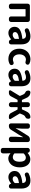

<svg xmlns="http://www.w3.org/2000/svg" viewBox="2124 -2738 831 5120"><g transform="rotate(90 2540.0 -178.5)"><path d="M136.7 0Q112.3 0 95.7 -17.1Q79.1 -34.2 79.1 -57.6V-502Q79.1 -526.4 95.7 -543Q112.3 -559.6 136.7 -559.6H508.8Q532.2 -559.6 549.3 -543Q566.4 -526.4 566.4 -502V-57.6Q566.4 -34.2 549.3 -17.1Q532.2 0 508.8 0H476.6Q453.1 0 436 -17.1Q418.9 -34.2 418.9 -57.6V-436.5Q418.9 -444.3 412.1 -444.3H232.4Q224.6 -444.3 224.6 -436.5V-57.6Q224.6 -34.2 208 -17.1Q191.4 0 167 0Z M861.3 13.7Q787.1 13.7 741.2 -33.2Q695.3 -80.1 695.3 -152.3Q695.3 -241.2 770.5 -290.5Q845.7 -339.8 1010.7 -358.4Q1017.6 -359.4 1017.6 -366.2Q1010.7 -456.1 922.9 -456.1Q875 -456.1 817.4 -428.7Q804.7 -422.9 792 -422.9Q783.2 -422.9 774.4 -425.8Q752.9 -431.6 742.2 -451.2Q734.4 -464.8 734.4 -478.5Q734.4 -486.3 737.3 -494.1Q743.2 -516.6 763.7 -527.3Q858.4 -574.2 949.2 -574.2Q1055.7 -574.2 1109.9 -511.2Q1164.1 -448.2 1164.1 -327.1V-57.6Q1164.1 -34.2 1147.5 -17.1Q1130.9 0 1106.4 0H1098.6Q1075.2 0 1057.1 -15.1Q1039.1 -30.3 1035.2 -53.7L1034.2 -58.6Q1033.2 -59.6 1031.7 -59.6Q1030.3 -59.6 1029.3 -58.6Q943.4 13.7 861.3 13.7ZM909.2 -100.6Q960.9 -100.6 1012.7 -151.4Q1017.6 -156.2 1017.6 -163.1V-261.7Q1017.6 -268.6 1011.7 -268.6Q1010.7 -268.6 1009.8 -267.6Q917 -254.9 876.5 -229Q835.9 -203.1 835.9 -164.1Q835.9 -131.8 856 -116.2Q876 -100.6 909.2 -100.6Z M1552.7 13.7Q1432.6 13.7 1356 -64.9Q1279.3 -143.6 1279.3 -279.3Q1279.3 -369.1 1319.3 -437.5Q1359.4 -505.9 1423.8 -540Q1488.3 -574.2 1565.4 -574.2Q1627.9 -574.2 1680.7 -544.9Q1702.1 -533.2 1705.1 -508.8Q1706.1 -504.9 1706.1 -500Q1706.1 -481.4 1694.3 -465.8L1692.4 -463.9Q1679.7 -445.3 1655.3 -442.4Q1648.4 -440.4 1641.6 -440.4Q1625 -440.4 1609.4 -447.3Q1591.8 -454.1 1572.3 -454.1Q1508.8 -454.1 1469.2 -406.2Q1429.7 -358.4 1429.7 -279.3Q1429.7 -201.2 1468.3 -153.8Q1506.8 -106.4 1568.4 -106.4Q1598.6 -106.4 1629.9 -120.1Q1643.6 -127 1658.2 -127Q1665 -127 1672.9 -126Q1695.3 -121.1 1706.1 -102.5Q1715.8 -86.9 1715.8 -70.3Q1715.8 -63.5 1714.8 -57.6Q1710 -33.2 1689.5 -21.5Q1626 13.7 1552.7 13.7Z M1978.5 13.7Q1904.3 13.7 1858.4 -33.2Q1812.5 -80.1 1812.5 -152.3Q1812.5 -241.2 1887.7 -290.5Q1962.9 -339.8 2127.9 -358.4Q2134.8 -359.4 2134.8 -366.2Q2127.9 -456.1 2040 -456.1Q1992.2 -456.1 1934.6 -428.7Q1921.9 -422.9 1909.2 -422.9Q1900.4 -422.9 1891.6 -425.8Q1870.1 -431.6 1859.4 -451.2Q1851.6 -464.8 1851.6 -478.5Q1851.6 -486.3 1854.5 -494.1Q1860.4 -516.6 1880.9 -527.3Q1975.6 -574.2 2066.4 -574.2Q2172.9 -574.2 2227.1 -511.2Q2281.2 -448.2 2281.2 -327.1V-57.6Q2281.2 -34.2 2264.6 -17.1Q2248 0 2223.6 0H2215.8Q2192.4 0 2174.3 -15.1Q2156.2 -30.3 2152.3 -53.7L2151.4 -58.6Q2150.4 -59.6 2148.9 -59.6Q2147.5 -59.6 2146.5 -58.6Q2060.5 13.7 1978.5 13.7ZM2026.4 -100.6Q2078.1 -100.6 2129.9 -151.4Q2134.8 -156.2 2134.8 -163.1V-261.7Q2134.8 -268.6 2128.9 -268.6Q2127.9 -268.6 2127 -267.6Q2034.2 -254.9 1993.7 -229Q1953.1 -203.1 1953.1 -164.1Q1953.1 -131.8 1973.1 -116.2Q1993.2 -100.6 2026.4 -100.6Z M3007.8 -297.9Q3004.9 -291 3008.8 -285.2L3151.4 -48.8Q3156.2 -41 3156.2 -32.2Q3156.2 -24.4 3152.3 -16.6Q3142.6 0 3124 0H3082Q3055.7 0 3032.7 -13.7Q3009.8 -27.3 2997.1 -50.8L2904.3 -224.6Q2900.4 -231.4 2893.6 -231.4H2843.8Q2836.9 -231.4 2836.9 -223.6V-57.6Q2836.9 -34.2 2819.8 -17.1Q2802.7 0 2779.3 0H2763.7Q2740.2 0 2723.1 -17.1Q2706.1 -34.2 2706.1 -57.6V-223.6Q2706.1 -231.4 2699.2 -231.4H2650.4Q2643.6 -231.4 2639.6 -224.6L2546.9 -50.8Q2534.2 -27.3 2511.2 -13.7Q2488.3 0 2461.9 0H2419.9Q2401.4 0 2391.6 -16.6Q2387.7 -24.4 2387.7 -32.2Q2387.7 -41 2392.6 -48.8L2536.1 -284.2Q2539.1 -290 2537.1 -296.9L2504.9 -372.1Q2487.3 -413.1 2464.8 -425.8Q2461.9 -427.7 2451.7 -433.6Q2441.4 -439.5 2437.5 -441.9Q2433.6 -444.3 2425.3 -449.7Q2417 -455.1 2413.6 -460Q2410.2 -464.8 2406.2 -471.2Q2402.3 -477.5 2400.4 -485.4L2396.5 -508.8Q2395.5 -515.6 2395.5 -521.5Q2395.5 -539.1 2406.2 -554.7Q2418.9 -573.2 2440.4 -573.2Q2441.4 -573.2 2443.4 -573.2Q2496.1 -571.3 2533.2 -544.4Q2570.3 -517.6 2597.7 -455.1L2643.6 -353.5Q2646.5 -346.7 2654.3 -346.7H2699.2Q2706.1 -346.7 2706.1 -354.5V-502Q2706.1 -526.4 2723.1 -543Q2740.2 -559.6 2763.7 -559.6H2779.3Q2802.7 -559.6 2819.8 -543Q2836.9 -526.4 2836.9 -502V-354.5Q2836.9 -346.7 2843.8 -346.7H2888.7Q2895.5 -346.7 2898.4 -353.5L2946.3 -455.1Q2974.6 -517.6 3010.7 -544.4Q3046.9 -571.3 3099.6 -573.2Q3101.6 -573.2 3102.5 -573.2Q3124 -573.2 3137.7 -554.7Q3147.5 -539.1 3147.5 -520.5Q3147.5 -514.6 3146.5 -508.8L3142.6 -485.4Q3141.6 -478.5 3137.7 -471.7Q3133.8 -464.8 3130.4 -460.4Q3127 -456.1 3118.7 -450.2Q3110.4 -444.3 3106.4 -441.9Q3102.5 -439.5 3092.3 -433.6Q3082 -427.7 3079.1 -425.8Q3056.6 -413.1 3039.1 -372.1Z M3328.1 0Q3303.7 0 3287.1 -17.1Q3270.5 -34.2 3270.5 -57.6V-502Q3270.5 -526.4 3287.1 -543Q3303.7 -559.6 3328.1 -559.6H3354.5Q3378.9 -559.6 3395.5 -543Q3412.1 -526.4 3412.1 -502V-382.8Q3412.1 -358.4 3410.6 -327.6Q3409.2 -296.9 3404.8 -249Q3400.4 -201.2 3399.4 -184.6Q3399.4 -182.6 3401.4 -182.6Q3403.3 -182.6 3404.3 -184.6Q3465.8 -291 3470.7 -299.8L3603.5 -511.7Q3618.2 -534.2 3641.6 -546.9Q3665 -559.6 3692.4 -559.6H3710.9Q3734.4 -559.6 3751.5 -543Q3768.6 -526.4 3768.6 -502V-57.6Q3768.6 -34.2 3751.5 -17.1Q3734.4 0 3710.9 0H3683.6Q3660.2 0 3643.1 -17.1Q3626 -34.2 3626 -57.6V-175.8Q3626 -225.6 3639.6 -375Q3639.6 -377 3637.7 -377Q3635.7 -377 3634.8 -375Q3585 -290 3568.4 -258.8L3435.5 -48.8Q3420.9 -26.4 3397.5 -13.2Q3374 0 3346.7 0Z M3982.4 216.8Q3958 216.8 3941.4 200.2Q3924.8 183.6 3924.8 159.2V-500Q3924.8 -524.4 3941.4 -541Q3958 -557.6 3982.4 -557.6H3992.2Q4014.6 -557.6 4032.2 -543Q4049.8 -528.3 4053.7 -505.9L4054.7 -502Q4054.7 -500 4056.6 -500Q4058.6 -500 4060.5 -501Q4144.5 -571.3 4223.6 -571.3Q4326.2 -571.3 4384.8 -494.1Q4443.4 -417 4443.4 -287.1Q4443.4 -216.8 4423.8 -158.7Q4404.3 -100.6 4371.1 -63Q4337.9 -25.4 4294.9 -4.4Q4252 16.6 4206.1 16.6Q4136.7 16.6 4072.3 -40Q4070.3 -41 4068.8 -40Q4067.4 -39.1 4067.4 -37.1L4070.3 46.9V159.2Q4070.3 183.6 4053.7 200.2Q4037.1 216.8 4012.7 216.8ZM4172.9 -104.5Q4226.6 -104.5 4259.8 -150.4Q4293 -196.3 4293 -285.2Q4293 -451.2 4181.6 -451.2Q4130.9 -451.2 4076.2 -397.5Q4070.3 -392.6 4070.3 -385.7V-154.3Q4070.3 -146.5 4076.2 -141.6Q4123 -104.5 4172.9 -104.5Z M4706.1 13.7Q4631.8 13.7 4585.9 -33.2Q4540 -80.1 4540 -152.3Q4540 -241.2 4615.2 -290.5Q4690.4 -339.8 4855.5 -358.4Q4862.3 -359.4 4862.3 -366.2Q4855.5 -456.1 4767.6 -456.1Q4719.7 -456.1 4662.1 -428.7Q4649.4 -422.9 4636.7 -422.9Q4627.9 -422.9 4619.1 -425.8Q4597.7 -431.6 4586.9 -451.2Q4579.1 -464.8 4579.1 -478.5Q4579.1 -486.3 4582 -494.1Q4587.9 -516.6 4608.4 -527.3Q4703.1 -574.2 4793.9 -574.2Q4900.4 -574.2 4954.6 -511.2Q5008.8 -448.2 5008.8 -327.1V-57.6Q5008.8 -34.2 4992.2 -17.1Q4975.6 0 4951.2 0H4943.4Q4919.9 0 4901.9 -15.1Q4883.8 -30.3 4879.9 -53.7L4878.9 -58.6Q4877.9 -59.6 4876.5 -59.6Q4875 -59.6 4874 -58.6Q4788.1 13.7 4706.1 13.7ZM4753.9 -100.6Q4805.7 -100.6 4857.4 -151.4Q4862.3 -156.2 4862.3 -163.1V-261.7Q4862.3 -268.6 4856.4 -268.6Q4855.5 -268.6 4854.5 -267.6Q4761.7 -254.9 4721.2 -229Q4680.7 -203.1 4680.7 -164.1Q4680.7 -131.8 4700.7 -116.2Q4720.7 -100.6 4753.9 -100.6Z"/></g></svg>

Font: Gen Jyuu Gothic P Bold
Style: Bold
Weight: 700
Designer: [Source Han Sans]
Ryoko NISHIZUKA  (kana & ideographs); Paul D. Hunt (Latin, Greek & Cyrillic); Wenlong ZHANG  (bopomofo
Version: Version 1.002.20150607